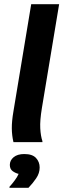

<svg xmlns="http://www.w3.org/2000/svg" viewBox="-20 -687 306 928"><path d="M45 0Q37.5 -31.7 37.1 -66.2Q36.7 -100.8 45 -149.2L130.8 -666.7H265.8L182.5 -165Q172.5 -104.2 174.6 -66.7Q176.7 -29.2 185 -5V0ZM25.8 220.8V215.8Q37.5 203.3 50.8 185.4Q64.2 167.5 70 153.3Q56.7 150.8 42.1 140.8Q27.5 130.8 27.5 110Q27.5 88.3 45.8 72.9Q64.2 57.5 97.5 57.5Q136.7 57.5 154.2 76.7Q171.7 95.8 171.7 122.5Q171.7 150 155 174.6Q138.3 199.2 117.5 220.8Z"/></svg>

Font: Familjen Grotesk GF
Style: Bold Italic
Weight: 700
Designer: Anders Wikstroem, Jonas Baeckman, Matilda Gysing, Kristian Moeller
Foundry: Familjen STHML AB
Version: Version 2.000; Beta; Release 4; Build 6